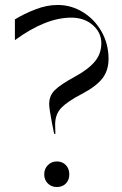

<svg xmlns="http://www.w3.org/2000/svg" viewBox="-20 -747 492 773"><path d="M178 -328Q178 -362 201 -384.5Q224 -407 281 -438Q336 -468 362 -499.5Q388 -531 388 -573Q388 -616 353.5 -646Q319 -676 267 -676Q164 -676 41 -586H40V-669Q76 -691 122 -709Q168 -727 212 -727Q267 -727 314 -698Q361 -669 389 -619.5Q417 -570 417 -510Q417 -463 392 -431Q367 -399 310 -369Q252 -339 227 -313Q202 -287 202 -246L203 -208H198L189 -253Q178 -310 178 -328ZM209 -97Q231 -97 245 -82.5Q259 -68 259 -45Q259 -22 245 -8Q231 6 209 6Q187 6 172.5 -8.5Q158 -23 158 -45Q158 -67 172.5 -82Q187 -97 209 -97Z"/></svg>

Font: Nyght Serif Light
Style: Regular
Weight: 300
Designer: Maksym Kobuzan
Version: Version 0.410